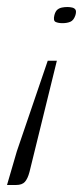

<svg xmlns="http://www.w3.org/2000/svg" viewBox="-33 -404 236 547"><path d="M129 -231 51 86Q46 105 38 114Q30 123 13 123H-13L15 27L103 -231ZM182 -361Q177 -346 167.5 -342Q158 -338 145 -338Q133 -338 125.5 -341.5Q118 -345 122 -361Q125 -372 130.5 -376.5Q136 -381 143.5 -382.5Q151 -384 159 -384Q166 -384 172.5 -382.5Q179 -381 182 -376.5Q185 -372 182 -361Z"/></svg>

Font: Genos Thin Light
Style: Italic
Weight: 300
Italic angle: -8°
Version: Version 1.010